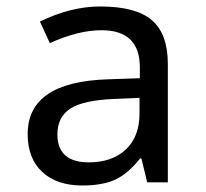

<svg xmlns="http://www.w3.org/2000/svg" viewBox="-20 -566 640 596"><path d="M437 0 418.9 -74.2H415Q377.4 -26.9 337.9 -8.5Q298.3 9.8 235.8 9.8Q156.2 9.8 111.1 -32.2Q65.9 -74.2 65.9 -149.9Q65.9 -312 314.9 -319.8L414.1 -323.2V-356.9Q414.1 -472.2 294.9 -472.2Q223.1 -472.2 134.8 -432.1L104 -499Q199.7 -545.9 291 -545.9Q401.9 -545.9 451.4 -503.4Q501 -460.9 501 -367.2V0ZM413.1 -262.2 334 -258.8Q238.3 -254.9 198.2 -228.8Q158.2 -202.6 158.2 -148.9Q158.2 -62 255.9 -62Q327.6 -62 370.4 -101.8Q413.1 -141.6 413.1 -213.9Z"/></svg>

Font: WenQuanYi Micro Hei Mono
Style: Regular
Weight: 400
Foundry: Ascender Corporation
Version: Version 0.2.0-beta